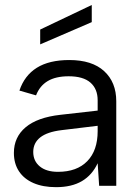

<svg xmlns="http://www.w3.org/2000/svg" viewBox="-20 -749 555 774"><path d="M36 -132.5Q36 -196.2 83.5 -236.1Q131 -275.9 223.6 -286.2L373.7 -303.2V-344.7Q373.7 -390.4 344.7 -415.9Q315.6 -441.5 256.8 -441.5Q204.7 -441.5 172.4 -422.2Q140.1 -402.9 125.3 -364.6L58.3 -383.8Q78.5 -444.5 128.4 -475.8Q178.3 -507 259.2 -507Q351 -507 399.8 -462.3Q448.7 -417.5 448.7 -340.8V0H379.7L373.7 -91Q351.7 -43.4 310.3 -18.9Q268.9 5.5 206.3 5.5Q153 5.5 114.9 -11.1Q76.8 -27.7 56.4 -58.6Q36 -89.5 36 -132.5ZM373.7 -220.5V-241.9L228.5 -224.4Q170.4 -217.4 142.2 -195.1Q114 -172.8 114 -136.5Q114 -99.9 140.5 -78.1Q166.9 -56.3 213.7 -56.3Q290.1 -56.3 331.9 -99.4Q373.7 -142.4 373.7 -220.5ZM142 -629.9 349.9 -728.9V-659.8L142 -570.1Z"/></svg>

Font: AF Albert Sans Medium
Style: Regular
Weight: 500
Designer: Andreas Rasmussen
Foundry: a.Foundry
Version: Version 1.300;Glyphs 3.2 (3231)